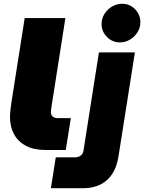

<svg xmlns="http://www.w3.org/2000/svg" viewBox="-20 -796 765 1019"><path d="M221 0Q159 0 117 -22.5Q75 -45 54 -84.5Q33 -124 33 -175Q33 -193 36 -217.5Q39 -242 41 -255L111 -700H327L254 -234Q253 -224 251.5 -216Q250 -208 250 -202Q250 -186 259.5 -177.5Q269 -169 287 -169H356L329 0ZM250 203 276 39H379Q396 39 408.5 29.5Q421 20 423 4L505 -518H696L609 33Q596 117 547.5 160Q499 203 420 203ZM616 -571Q576 -571 547.5 -600Q519 -629 519 -668Q519 -698 534.5 -722.5Q550 -747 575 -761.5Q600 -776 628 -776Q669 -776 697 -747Q725 -718 725 -678Q725 -649 709.5 -624.5Q694 -600 669.5 -585.5Q645 -571 616 -571Z"/></svg>

Font: MuseoModerno Thin Black
Style: Italic
Weight: 900
Italic angle: -9°
Version: Version 1.003